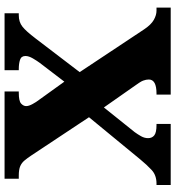

<svg xmlns="http://www.w3.org/2000/svg" viewBox="16 -770 754 825"><g transform="rotate(-90 392.5 -357.0)"><path d="M272.9 -61V0H10.7V-61H16.6Q52.7 -61 75.2 -82Q97.7 -103 120.6 -130.9L301.8 -351.1L136.7 -600.1Q125.5 -616.7 115.7 -628.4Q106 -640.1 91.6 -646.5Q77.1 -652.8 50.8 -652.8H37.6V-713.9H412.6V-652.8H406.7Q372.1 -652.8 360.8 -643.1Q349.6 -632.8 349.6 -621.1Q349.6 -609.9 358.2 -594Q366.7 -578.1 377 -564.9L454.6 -457L535.6 -563Q543.9 -574.2 554.4 -592Q564.9 -609.9 564.9 -624Q564.9 -642.1 548.3 -647.5Q531.7 -652.8 508.8 -652.8H503.9V-713.9H748.5V-652.8H739.7Q710.9 -652.8 690.9 -637Q670.9 -621.1 640.6 -581.1L495.6 -391.1L679.7 -113.8Q699.7 -84 720.2 -72.5Q740.7 -61 759.8 -61H772.9V0H398.9V-61H403.8Q463.9 -61 463.9 -94.2Q463.9 -105.5 459 -118.7Q456.5 -125.5 449.2 -136.5Q441.9 -147.5 430.7 -163.1L343.8 -287.1L237.8 -154.8Q228.5 -142.1 220.2 -127.4Q211.9 -112.8 211.9 -97.2Q211.9 -80.1 223.9 -70.6Q235.8 -61 268.6 -61Z"/></g></svg>

Font: Koh Santepheap Black
Style: Regular
Weight: 900
Designer: Danh Hong
Version: Version 2.002; ttfautohint (v1.8.3)